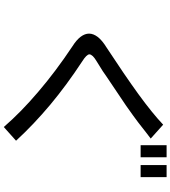

<svg xmlns="http://www.w3.org/2000/svg" viewBox="39 -897 922 1040"><g transform="rotate(90 500.0 -377.0)"><path d="M939.5 -818.4Q922.9 -818.4 874 -818.4Q874 -783.2 874 -677.7Q890.6 -677.7 939.5 -677.7Q939.5 -712.9 939.5 -818.4ZM832 -818.4Q815.4 -818.4 766.6 -818.4Q766.6 -783.2 766.6 -677.7Q783.2 -677.7 832 -677.7Q832 -712.9 832 -818.4ZM742.2 -2.9Q654.3 -98.6 546.9 -188.5Q440.4 -277.3 312.5 -361.3Q293.9 -373 284.2 -382.8Q274.4 -392.6 274.4 -400.4Q274.4 -408.2 284.2 -418.9Q293.9 -428.7 313.5 -440.4Q322.3 -445.3 341.8 -458Q362.3 -469.7 393.6 -492.2Q489.3 -555.7 551.8 -598.6Q614.3 -642.6 643.6 -665Q675.8 -690.4 697.3 -707Q718.8 -723.6 730.5 -732.4Q705.1 -754.9 655.3 -799.8Q594.7 -742.2 490.2 -666Q384.8 -589.8 237.3 -493.2Q199.2 -469.7 180.7 -446.3Q162.1 -421.9 162.1 -398.4Q162.1 -376 178.7 -353.5Q196.3 -330.1 230.5 -308.6Q368.2 -216.8 477.5 -123Q586.9 -30.3 668 63.5Q692.4 41 742.2 -2.9Z"/></g></svg>

Font: Aptus Gothic JP
Style: Medium
Weight: 400
Designer: Fuminori Ogawa / Motoya
Version: Version 1